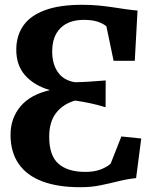

<svg xmlns="http://www.w3.org/2000/svg" viewBox="-20 -771 655 802"><path d="M314.5 11Q221.5 11 156.5 -13.5Q91.5 -38 57.8 -87Q24 -136 24 -208Q24 -277 65.5 -326.5Q107 -376 188.5 -394.5Q122.5 -414 85 -456.2Q47.5 -498.5 48 -565Q48.5 -622.5 77.5 -664Q106.5 -705.5 167.2 -728.2Q228 -751 323.5 -751Q360 -751 391.2 -748Q422.5 -745 450.2 -740.8Q478 -736.5 503.8 -732.8Q529.5 -729 554.5 -727L543 -517H454.5L424.5 -661Q412 -672 389 -680Q366 -688 330 -688Q267 -688 232.5 -653.5Q198 -619 198 -556Q198 -504 221.8 -469.5Q245.5 -435 293.5 -427.5Q321 -428 353.8 -430Q386.5 -432 421.5 -435L421 -323Q385 -334 354.8 -340.2Q324.5 -346.5 293.5 -351Q242.5 -336 214 -298.8Q185.5 -261.5 185.5 -200Q185.5 -121 224 -87.2Q262.5 -53.5 333.5 -53Q370.5 -52.5 397.2 -62Q424 -71.5 442 -87L487 -201L570 -192.5L548.5 -27Q510.5 -23 474.5 -14Q438.5 -5 400 3Q361.5 11 314.5 11Z"/></svg>

Font: Merriweather 24pt
Style: Bold
Weight: 700
Designer: Eben Sorkin
Foundry: Eben Sorkin
Version: Version 2.100